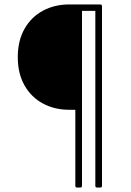

<svg xmlns="http://www.w3.org/2000/svg" viewBox="-20 -754 589 864"><path d="M327 90Q319 90 319 82V-260H291Q226 -260 173.5 -288Q121 -316 90.5 -369.5Q60 -423 60 -497Q60 -571 90.5 -624.5Q121 -678 173.5 -706Q226 -734 291 -734H431Q439 -734 439 -726V82Q439 90 431 90H417Q409 90 409 82V-705H349V82Q349 90 341 90Z"/></svg>

Font: LINE Seed Sans TH App Thin
Style: Regular
Weight: 250
Designer: Dalton Maag Ltd | Thai characters by Cadson Demak Co.,Ltd.
Foundry: Dalton Maag Ltd
Version: Version 1.003